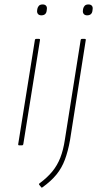

<svg xmlns="http://www.w3.org/2000/svg" viewBox="-20 -654 451 864"><path d="M66 0Q61 0 62 -6L137 -474Q138 -479 143 -479H155Q161 -479 160 -474L85 -6Q84 0 79 0ZM166 -585Q156 -585 151 -591Q146 -597 147 -606L148 -614Q150 -623 155.5 -628.5Q161 -634 172 -634Q182 -634 187 -628.5Q192 -623 191 -614L190 -606Q189 -596 183 -590.5Q177 -585 166 -585ZM343 -474Q344 -479 349 -479H361Q367 -479 366 -474L295 -23Q286 27 272 64.5Q258 102 234 131.5Q210 161 171 189Q168 192 166 189L156 177Q155 174 155.5 173.5Q156 173 158 171Q193 145 215.5 117.5Q238 90 251.5 55.5Q265 21 272 -26ZM372 -585Q362 -585 357 -591Q352 -597 353 -606L354 -614Q356 -623 361.5 -628.5Q367 -634 378 -634Q388 -634 393 -628.5Q398 -623 397 -614L396 -606Q395 -596 389 -590.5Q383 -585 372 -585Z"/></svg>

Font: Sofia Sans Thin
Style: Italic
Weight: 250
Italic angle: -9°
Version: Version 4.100-B